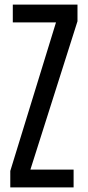

<svg xmlns="http://www.w3.org/2000/svg" viewBox="-20 -820 384 840"><path d="M25 0V-72L225 -722H36V-800H319V-727L113 -78H302V0Z"/></svg>

Font: Big Shoulders Display SemiBold
Style: Regular
Weight: 600
Designer: Patric King
Foundry: XO Type Co
Version: Version 1.000; ttfautohint (v1.8.2)